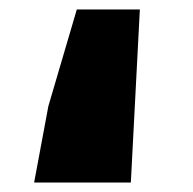

<svg xmlns="http://www.w3.org/2000/svg" viewBox="-20 -385 407 405"><path d="M82 -161 142 -365H275L256 0H52Z"/></svg>

Font: Nebula Sans Black
Style: Regular
Weight: 900
Designer: Paul D. Hunt for Adobe (as Source Sans)
Foundry: Nebula Entertainment & Broadcasting LLC
Version: Version 1.010